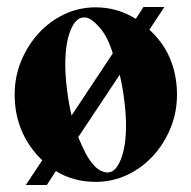

<svg xmlns="http://www.w3.org/2000/svg" viewBox="-20 -530 546 550"><path d="M391 -510H451L408 -445L418 -435Q453 -400 470 -355Q487 -310 487 -259Q487 -208 468.5 -163Q450 -118 418.5 -83.5Q387 -49 344.5 -29Q302 -9 254 -9Q190 -9 140 -40L114 0H54L101 -71L90 -82Q22 -156 22 -259Q22 -310 40.5 -355Q59 -400 90.5 -434.5Q122 -469 164 -489Q206 -509 254 -509Q316 -509 369 -476ZM226 -480H220Q197 -480 182 -443Q167 -406 167 -345Q167 -312 172 -272.5Q177 -233 185 -199L303 -377Q289 -424 266 -450.5Q243 -477 226 -480ZM216 -110Q249 -36 289 -36Q311 -36 326 -73Q341 -110 341 -171Q341 -203 336 -242.5Q331 -282 323 -316L204 -137Z"/></svg>

Font: CatShop
Style: Regular
Weight: 400
Designer: Peter Wiegel
Foundry: Peter Wiegel
Version: Version 1.000 2009 initial release